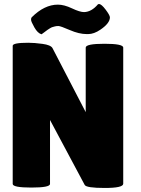

<svg xmlns="http://www.w3.org/2000/svg" viewBox="-20 -923 697 952"><path d="M186 -753Q167 -758 150.5 -787Q134 -816 134 -825Q134 -834 137 -837Q200 -900 267 -900Q298 -900 337 -881.5Q376 -863 397 -863Q434 -864 466 -902Q468 -903 471 -903Q483 -903 504 -875Q525 -847 525 -837Q525 -808 478 -776Q446 -754 417 -754Q413 -754 410 -754Q372 -754 326 -774Q280 -794 269.5 -794Q259 -794 252 -792Q245 -790 239.5 -788.5Q234 -787 226.5 -782Q219 -777 215 -774.5Q211 -772 201 -764Q191 -756 186 -753ZM591 -12Q591 9 499.5 9Q408 9 400 -6L228 -328V-11Q228 7 135.5 7Q43 7 43 -11V-696Q43 -711 120 -711Q150 -711 190.5 -705.5Q231 -700 240 -685L405 -367V-687Q405 -706 498 -706Q591 -706 591 -687Z"/></svg>

Font: Lilita One
Style: Regular
Weight: 400
Designer: Juan Montoreano
Foundry: Juan Montoreano
Version: Version 1.002